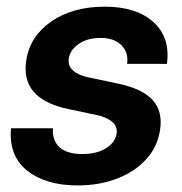

<svg xmlns="http://www.w3.org/2000/svg" viewBox="-20 -547 548 579"><path d="M483.4 -354.5H363.3Q368.2 -388.2 346.4 -410.4Q324.7 -432.6 283.7 -432.6Q243.7 -432.6 217.8 -414.8Q191.9 -397 187.5 -371.6Q184.1 -349.1 199.5 -335Q214.8 -320.8 245.1 -314L335.9 -294.9Q410.2 -279.3 440.9 -244.6Q471.7 -210 462.4 -153.3Q454.1 -102.5 419.7 -65.4Q385.3 -28.3 332 -8.1Q278.8 12.2 214.4 12.2Q118.7 12.2 62.3 -32.2Q5.9 -76.7 13.2 -160.2H139.6Q137.2 -123 159.9 -102.8Q182.6 -82.5 227.5 -82.5Q271.5 -82.5 299.1 -99.6Q326.7 -116.7 331.5 -143.1Q335 -165.5 318.6 -179.4Q302.2 -193.4 271 -200.2L185.5 -218.3Q39.6 -249 59.6 -367.2Q71.3 -439 135.7 -482.9Q200.2 -526.9 295.9 -526.9Q391.1 -526.9 442.6 -480.5Q494.1 -434.1 483.4 -354.5Z"/></svg>

Font: Inter Display Semi Bold
Style: Italic
Weight: 600
Italic angle: -9.39999°
Designer: Rasmus Andersson
Foundry: rsms
Version: Version 4.000;git-4fc901f